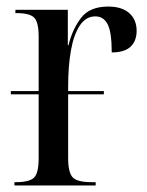

<svg xmlns="http://www.w3.org/2000/svg" viewBox="-20 -566 449 586"><path d="M24 0V-10H28Q70 -10 84 -24Q98 -38 98 -83V-278H13V-288H98V-454Q98 -498 84.5 -512Q71 -526 30 -526H27V-536H187V-428H189Q201 -477 227.5 -511.5Q254 -546 310 -546Q352 -546 374.5 -526Q397 -506 397 -472Q397 -441 378.5 -423.5Q360 -406 321 -406Q321 -468 308.5 -492Q296 -516 271 -516Q242 -516 223.5 -488Q205 -460 196.5 -412Q188 -364 188 -302V-288H297V-278H188V-84Q188 -39 202 -24.5Q216 -10 260 -10H272V0Z"/></svg>

Font: Noto Serif Display Condensed
Style: Regular
Weight: 400
Width: 3
Designer: Monotype Design Team
Foundry: Monotype Imaging Inc.
Version: Version 2.009